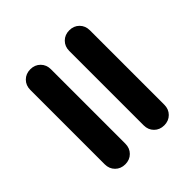

<svg xmlns="http://www.w3.org/2000/svg" viewBox="-49 -636 697 697"><g transform="rotate(45 300.0 -287.0)"><path d="M115 -334Q92 -334 77 -349Q62 -364 62 -387Q62 -410 77 -425Q92 -440 115 -440H497Q520 -440 535 -425Q550 -410 550 -387Q550 -364 535 -349Q520 -334 497 -334ZM115 -134Q92 -134 77 -149Q62 -164 62 -187Q62 -210 77 -225Q92 -240 115 -240H497Q520 -240 535 -225Q550 -210 550 -187Q550 -164 535 -149Q520 -134 497 -134Z"/></g></svg>

Font: Nunito VF Beta Light
Style: Regular
Weight: 300
Designer: Vernon Adams
Foundry: newtypography
Version: Version 3.001